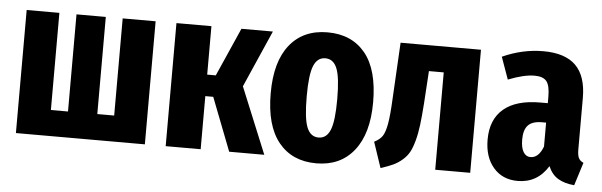

<svg xmlns="http://www.w3.org/2000/svg" viewBox="-42 -678 2588 825"><g transform="rotate(5 1252.5 -265.5)"><path d="M601.1 -530.8V0H44.9V-530.8H186V-111.8H259.8V-530.8H386.2V-111.8H459V-530.8Z M1106.9 -530.8 999 -285.2 1116.2 0H964.8L876 -229H841.8V0H690.9V-530.8H841.8V-321.8H878.9L971.2 -530.8Z M1341.8 -547.9Q1445.8 -547.9 1504.2 -477.1Q1562.5 -406.2 1562.5 -265.1Q1562.5 -130.4 1503.9 -56.6Q1445.3 17.1 1341.8 17.1Q1237.3 17.1 1179 -54.7Q1120.6 -126.5 1120.6 -266.1Q1120.6 -402.8 1179 -475.3Q1237.3 -547.9 1341.8 -547.9ZM1275.9 -266.1Q1275.9 -170.4 1291.5 -132.3Q1307.1 -94.2 1341.8 -94.2Q1376.5 -94.2 1392.1 -132.8Q1407.7 -171.4 1407.7 -265.1Q1407.7 -359.9 1392.1 -397.9Q1376.5 -436 1341.8 -436Q1307.1 -436 1291.5 -397.7Q1275.9 -359.4 1275.9 -266.1Z M1657.7 -530.8H2004.4V0H1853.5V-419.9H1788.6L1789.6 -418.9L1780.8 -280.8Q1776.9 -224.6 1772.2 -186.8Q1767.6 -148.9 1759 -117.7Q1750.5 -86.4 1740 -67.4Q1729.5 -48.3 1711.2 -32.5Q1692.9 -16.6 1671.9 -6.8Q1650.9 2.9 1618.7 13.2L1581.5 -97.2Q1605 -108.9 1616.2 -125Q1627.4 -141.1 1634.3 -178.5Q1641.1 -215.8 1644.5 -289.1Z M2458.5 -141.1Q2458.5 -115.7 2464.4 -103.8Q2470.2 -91.8 2485.4 -85L2454.1 14.2Q2411.1 10.3 2383.8 -6.3Q2356.4 -22.9 2341.3 -58.1Q2294.9 17.1 2210.4 17.1Q2144.5 17.1 2105.5 -28.3Q2066.4 -73.7 2066.4 -148.9Q2066.4 -235.8 2120.4 -281.5Q2174.3 -327.1 2278.3 -327.1H2310.5V-355Q2310.5 -402.8 2295.7 -421.4Q2280.8 -439.9 2244.1 -439.9Q2197.8 -439.9 2130.4 -413.1L2096.2 -508.8Q2182.6 -547.9 2272.5 -547.9Q2366.7 -547.9 2412.6 -502.2Q2458.5 -456.5 2458.5 -362.8ZM2256.3 -89.8Q2291.5 -89.8 2310.5 -140.1V-243.2H2292.5Q2251.5 -243.2 2232.9 -223.6Q2214.4 -204.1 2214.4 -162.1Q2214.4 -127 2225.6 -108.4Q2236.8 -89.8 2256.3 -89.8Z"/></g></svg>

Font: Fira Sans Compressed
Style: Bold
Weight: 700
Width: 1
Designer: Carrois Corporate & Edenspiekermann AG
Foundry: Carrois Corporate GbR & Edenspiekermann AG
Version: Version 4.203;PS 004.203;hotconv 1.0.88;makeotf.lib2.5.64775